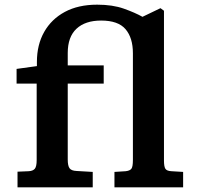

<svg xmlns="http://www.w3.org/2000/svg" viewBox="-20 -802 842 822"><path d="M55 0V-67L103 -69Q121 -70 129 -79.5Q137 -89 137 -117V-444H51V-507L138 -519V-537Q138 -610 169 -665Q200 -720 257.5 -751Q315 -782 396 -782Q462 -782 510 -765Q558 -748 590 -730L667 -767L682 -756V-115Q682 -89 688 -79.5Q694 -70 714 -69L764 -66V0H470V-66L518 -69Q536 -71 542.5 -79.5Q549 -88 549 -117V-574Q549 -640 517.5 -677Q486 -714 413 -714Q345 -714 307.5 -679Q270 -644 270 -575V-522H424V-444H270V-119Q270 -93 277.5 -82Q285 -71 308 -70L377 -66V0Z"/></svg>

Font: Literata 7pt SemiBold
Style: Regular
Weight: 600
Designer: Latin by Veronika Burian and Jose Scaglione. Greek by Irene Vlachou. Cyrillic by Vera Evstafieva.
Foundry: TypeTogether
Version: Version 3.002